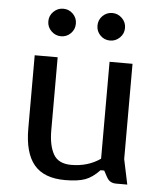

<svg xmlns="http://www.w3.org/2000/svg" viewBox="-53 -774 705 833"><g transform="rotate(5 299.5 -358.0)"><path d="M189 -728Q214 -728 231.5 -710.5Q249 -693 249 -668Q249 -643 231.5 -625.5Q214 -608 189 -608Q165 -608 147 -625.5Q129 -643 129 -668Q129 -693 147 -710.5Q165 -728 189 -728ZM403 -728Q378 -728 360.5 -710.5Q343 -693 343 -668Q343 -643 360.5 -625.5Q378 -608 403 -608Q427 -608 445 -625.5Q463 -643 463 -668Q463 -693 445 -710.5Q427 -728 403 -728ZM83 -197V-516H183V-198Q183 -132 204.5 -94Q226 -56 282 -56Q355 -56 409 -94V-516H509V-101L532 8H483Q470 8 459.5 2.5Q449 -3 441 -18L427 -44H411Q380 -11 348 0.5Q316 12 261 12Q169 12 126 -39.5Q83 -91 83 -197Z"/></g></svg>

Font: Voces
Style: Regular
Weight: 400
Designer: Ana Paula Megda, Pablo Ugerman
Foundry: Ana Paula Megda, Pablo Ugerman
Version: Version 1.100